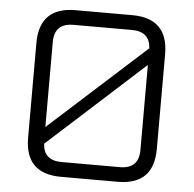

<svg xmlns="http://www.w3.org/2000/svg" viewBox="-50 -741 799 792"><g transform="rotate(5 349.0 -345.0)"><path d="M82 -149V-541Q82 -690 231 -690H466Q615 -690 615 -541V-149Q615 0 466 0H231Q82 0 82 -149ZM149 -199 548 -560Q544 -629 470 -629H228Q149 -629 149 -551ZM150 -130Q154 -61 228 -61H470Q548 -61 548 -139V-491Z"/></g></svg>

Font: Oxanium ExtraLight Light
Style: Regular
Weight: 300
Version: Version 2.000